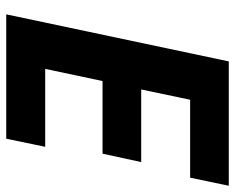

<svg xmlns="http://www.w3.org/2000/svg" viewBox="-89 -665 754 616"><g transform="rotate(90 288.0 -357.0)"><path d="M26 0 177 -714H576L550 -590H300L267 -433H500L473 -309H240L201 -125H451L425 0Z"/></g></svg>

Font: BC Sans
Style: Bold Italic
Weight: 700
Italic angle: -12°
Designer: Monotype Design Team
Province of B.C.
Foundry: Monotype Imaging Inc.
Version: Version 2.000;GOOG;noto-source:20170915:90ef993387c0